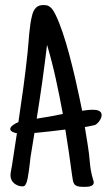

<svg xmlns="http://www.w3.org/2000/svg" viewBox="-20 -723 422 759"><path d="M381.8 -268.6Q381.8 -258.3 374.5 -247.1Q367.2 -235.8 358.4 -230.5Q356 -229 350.1 -227.5Q344.2 -226.1 337.6 -224.9Q331.1 -223.6 325 -222.4Q318.8 -221.2 315.4 -220.7L327.1 -148.4Q332.5 -114.7 335.2 -80.8Q337.9 -46.9 347.7 -13.7Q348.6 -10.7 349.6 -8.3Q350.6 -5.9 350.6 -2Q350.6 4.4 346.9 7.8Q343.3 11.2 338.1 12.9Q333 14.6 327.1 15.1Q321.3 15.6 316.4 15.6H309.6Q294.4 15.6 286.4 13.2Q278.3 10.7 273.9 4.9Q269.5 -1 268.1 -10Q266.6 -19 264.6 -32.2Q252.9 -121.6 238.3 -210.9Q208 -207 177.5 -203.6Q147 -200.2 116.2 -197.3L100.6 -101.6Q99.6 -92.8 97.9 -77.6Q96.2 -62.5 94 -46.6Q91.8 -30.8 89.1 -17.1Q86.4 -3.4 83 2.9Q80.1 8.8 77.6 11.2Q75.2 13.7 68.4 13.7Q59.6 13.7 51 10.5Q42.5 7.3 35.9 1.7Q29.3 -3.9 25.4 -11.7Q21.5 -19.5 21.5 -29.3Q21.5 -39.1 23.7 -48.8Q25.9 -58.6 27.3 -68.4Q32.7 -100.6 37.1 -132.6Q41.5 -164.6 46.9 -196.3Q43.5 -196.8 39.1 -198Q34.7 -199.2 30.5 -201.2Q26.4 -203.1 23.4 -206.1Q20.5 -209 20.5 -212.9Q20.5 -217.8 24.2 -221.9Q27.8 -226.1 33 -229.7Q38.1 -233.4 43.5 -236.1Q48.8 -238.8 52.7 -240.2Q63 -308.6 72.3 -376.5Q81.5 -444.3 88.9 -513.7Q90.8 -532.2 92.3 -551.3Q93.8 -570.3 95.5 -589.4Q97.2 -608.4 99.9 -627Q102.5 -645.5 107.4 -664.1Q111.8 -681.6 122.1 -692.4Q132.3 -703.1 152.3 -703.1Q158.2 -703.1 163.8 -702.1Q169.4 -701.2 173.8 -698.2Q186.5 -691.9 200.2 -663.6Q213.9 -635.3 227.5 -595Q241.2 -554.7 253.7 -507.8Q266.1 -460.9 276.4 -417Q286.6 -373 293.9 -337.6Q301.3 -302.2 304.7 -285.2Q314.9 -286.6 325.2 -287.8Q335.4 -289.1 345.7 -289.1Q350.6 -289.1 356.9 -288.6Q363.3 -288.1 368.9 -285.9Q374.5 -283.7 378.2 -279.5Q381.8 -275.4 381.8 -268.6ZM228.5 -272.5Q215.8 -341.8 200.9 -409.9Q186 -478 166 -545.9Q157.2 -472.2 147 -399.4Q136.7 -326.7 125 -253.9Q151.4 -257.8 177 -262.5Q202.6 -267.1 228.5 -272.5Z"/></svg>

Font: Just Another Hand
Style: Regular
Weight: 400
Designer: Astigmatic (AOETI)
Foundry: Astigmatic (AOETI)
Version: Version 1.001